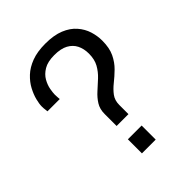

<svg xmlns="http://www.w3.org/2000/svg" viewBox="-199 -807 917 917"><g transform="rotate(-45 260.0 -348.5)"><path d="M228 -178V-259Q228 -292 243 -316Q258 -340 280.5 -360Q303 -380 326 -401.5Q349 -423 364 -450Q379 -477 379 -516Q379 -549 366.5 -574Q354 -599 327.5 -613.5Q301 -628 257 -628Q212 -628 185.5 -612Q159 -596 146 -573Q133 -550 129 -527.5Q125 -505 125 -492Q125 -481 126 -471.5Q127 -462 127 -461H44Q44 -466 42.5 -475Q41 -484 41 -496Q41 -514 47.5 -539.5Q54 -565 68.5 -592.5Q83 -620 108.5 -644Q134 -668 172.5 -682.5Q211 -697 265 -697Q323 -697 362 -681Q401 -665 424.5 -638Q448 -611 458 -579Q468 -547 468 -515Q468 -465 452 -432Q436 -399 412 -375.5Q388 -352 364 -333Q340 -314 324 -292.5Q308 -271 308 -240V-178ZM221 0V-95H314V0Z"/></g></svg>

Font: Chivo Medium Light
Style: Regular
Weight: 300
Version: Version 2.002